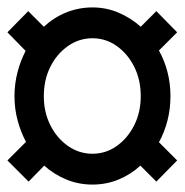

<svg xmlns="http://www.w3.org/2000/svg" viewBox="-21 -601 497 517"><path d="M228 -104Q191 -104 158 -117.5Q125 -131 98 -155L56 -112L-1 -169L49 -219Q35 -245 26.5 -276.5Q18 -308 18 -342Q18 -375 26 -406Q34 -437 48 -464L-1 -514L55 -571L97 -529Q124 -554 157.5 -567.5Q191 -581 228 -581Q265 -581 298 -567Q331 -553 358 -529L400 -571L456 -514L407 -465Q422 -438 430 -407Q438 -376 438 -342Q438 -308 430 -276.5Q422 -245 407 -218L456 -169L400 -112L357 -155Q331 -131 298 -117.5Q265 -104 228 -104ZM228 -187Q264 -187 293.5 -208Q323 -229 340.5 -264Q358 -299 358 -342Q358 -386 340.5 -421Q323 -456 293.5 -477Q264 -498 228 -498Q192 -498 162 -477Q132 -456 114.5 -421Q97 -386 97 -342Q97 -299 114.5 -264Q132 -229 162 -208Q192 -187 228 -187Z"/></svg>

Font: Archivo Narrow SemiBold
Style: Regular
Weight: 600
Designer: Hector Gatti
Foundry: Omnibus-Type
Version: Version 3.002